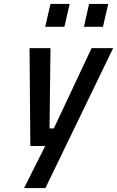

<svg xmlns="http://www.w3.org/2000/svg" viewBox="-20 -746 598 981"><path d="M211 -609 238 -726H336L309 -609ZM409 -609 435 -726H533L506 -609ZM131 -500H238L233 -90H255L448 -500H558L212 215H103L211 0H135Z"/></svg>

Font: Titillium Web
Style: SemiBold Italic
Weight: 600
Italic angle: -13°
Version: Version 1.001;PS 57.000;hotconv 1.0.70;makeotf.lib2.5.55311